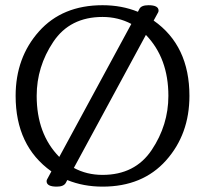

<svg xmlns="http://www.w3.org/2000/svg" viewBox="-20 -694 775 726"><path d="M367.7 11.7Q295.4 11.7 234.4 -13.2L229 -2.9Q221.2 11.7 194.8 11.7Q156.2 11.7 156.2 -8.8Q156.2 -12.2 157.7 -15.1L174.3 -45.9Q39.1 -142.1 39.1 -331.5Q39.1 -476.1 127.4 -575.2Q215.8 -674.3 367.7 -674.3Q440.4 -674.3 501.5 -649.4L506.8 -659.7Q513.7 -674.3 541.5 -674.3Q579.6 -674.3 579.6 -653.8Q579.6 -650.4 578.1 -647.5L561 -616.2Q696.3 -521.5 696.3 -331.5Q696.3 -186.5 607.9 -87.4Q519.5 11.7 367.7 11.7ZM204.1 -100.6 476.6 -603.5Q426.8 -629.9 367.7 -629.9Q244.6 -629.9 181.6 -535.9Q118.7 -441.9 118.7 -331.5Q118.7 -187.5 204.1 -100.6ZM367.7 -32.7Q490.7 -32.7 553.7 -127Q616.7 -221.2 616.7 -331.5Q616.7 -474.1 531.7 -562L259.3 -59.1Q308.1 -32.7 367.7 -32.7Z"/></svg>

Font: Gayathri
Style: Regular
Weight: 400
Designer: Binoy Dominic <binoy.domenic@gmail.com>
Foundry: SMC
Version: Version 1.000